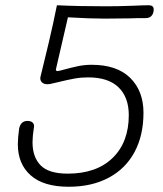

<svg xmlns="http://www.w3.org/2000/svg" viewBox="-20 -712 620 732"><path d="M48 -162Q48 -187 53 -222Q59 -251 85 -251Q99 -251 105.5 -243.5Q112 -236 109 -224Q104 -192 104 -170Q104 -113 135 -81.5Q166 -50 238 -50Q348 -50 409.5 -110Q471 -170 471 -273Q471 -341 432 -379Q393 -417 316 -417Q289 -417 264 -412.5Q239 -408 198 -398L172 -392Q168 -391 160 -391Q147 -391 139.5 -398.5Q132 -406 134 -418L144 -459Q149 -478 166 -550Q183 -622 197 -692Q276 -688 387 -688Q428 -688 484 -690Q528 -692 547 -692Q566 -692 566 -676Q566 -661 558 -652Q550 -643 536 -643Q497 -643 475 -642L379 -641Q322 -641 239 -646L193 -447Q193 -441 200 -441Q202 -441 210 -443Q254 -455 278.5 -460Q303 -465 329 -465Q426 -465 476.5 -415Q527 -365 527 -282Q527 -196 493 -132.5Q459 -69 394.5 -34.5Q330 0 242 0Q146 0 97 -43.5Q48 -87 48 -162Z"/></svg>

Font: Mali Light
Style: Italic
Weight: 300
Italic angle: -10°
Version: Version 1.000; ttfautohint (v1.6)